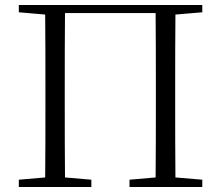

<svg xmlns="http://www.w3.org/2000/svg" viewBox="-20 -745 879 765"><path d="M55 -696 160 -687C161 -590 161 -490 161 -390V-335C161 -235 161 -136 160 -38L55 -29V0H344V-29L239 -38C238 -136 238 -234 238 -335V-390C238 -492 238 -594 239 -693H600C601 -593 601 -492 601 -390V-335C601 -233 601 -136 600 -38L496 -29V0H786V-29L679 -38C678 -137 678 -235 678 -335V-390C678 -490 678 -590 679 -687L786 -696V-725H55Z"/></svg>

Font: Noto Serif CJK TC Light
Style: Regular
Weight: 300
Designer: Ryoko NISHIZUKA 西塚涼子 (kana & ideographs); Frank Grießhammer (Latin, Greek & Cyrillic); Wenlong ZHANG 张文龙 (bopomofo); San
Foundry: Adobe
Version: Version 2.001;hotconv 1.1.0;makeotfexe 2.6.0